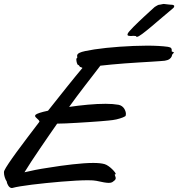

<svg xmlns="http://www.w3.org/2000/svg" viewBox="-100 -926 895 964"><path d="M481 -53.2Q481 -50.8 479 -50.8Q476.1 -50.8 476.1 -48.8Q476.1 -46.4 478.5 -41.3Q481 -36.1 481 -30.8Q481 -25.9 476.1 -21Q472.7 -18.6 470 -16.1Q467.3 -13.7 464.1 -11.7Q460.9 -9.8 456.8 -8.8Q452.6 -7.8 445.8 -7.8Q437 -7.8 422.1 -10.3Q407.2 -12.7 383.8 -18.1Q370.6 -21 340.8 -21Q314.9 -21 280 -19Q245.1 -17.1 207.3 -13.9Q169.4 -10.7 131.1 -6.8Q92.8 -2.9 59.8 1.2Q26.9 5.4 1.7 9.5Q-23.4 13.7 -35.2 17.1Q-37.1 18.1 -40 18.1Q-45.4 18.1 -49.8 15.1Q-54.2 12.2 -57.6 7.3Q-61 2.4 -63.2 -3.2Q-65.4 -8.8 -65.9 -14.2Q-72.8 -24.4 -76.4 -36.9Q-80.1 -49.3 -80.1 -59.1Q-80.1 -62 -79.8 -64.7Q-79.6 -67.4 -78.1 -69.8Q-72.8 -81.5 -56.6 -105.7Q-40.5 -129.9 -16.6 -162.6Q7.3 -195.3 36.9 -234.4Q66.4 -273.4 98.1 -314.9Q98.1 -315.9 97.7 -316.4Q97.2 -316.9 97.2 -317.9Q96.2 -321.3 92.8 -324.5Q89.4 -327.6 85.7 -331.1Q82 -334.5 79.1 -337.6Q76.2 -340.8 76.2 -344.2Q76.2 -347.2 79.1 -350.1Q83 -354 99.1 -359.4Q115.2 -364.7 141.1 -370.1Q166 -401.4 190.2 -431.9Q214.4 -462.4 236.6 -490.2Q258.8 -518.1 278.6 -542.2Q298.3 -566.4 314 -585L306.2 -588.9Q302.7 -589.4 301.3 -590.8Q299.8 -592.3 298.8 -594Q297.9 -595.7 296.6 -597.4Q295.4 -599.1 292 -600.1Q290 -600.6 288.6 -603.5Q287.1 -606.4 285.9 -610.6Q284.7 -614.7 283.9 -619.4Q283.2 -624 283.2 -627.9Q283.2 -631.8 285.2 -633.8Q288.1 -635.3 288.1 -637.2Q288.1 -639.6 287.6 -641.6Q287.1 -643.6 287.1 -646Q287.1 -648.9 289.3 -653.1Q291.5 -657.2 299.8 -661.1Q308.6 -665.5 328.1 -669.7Q347.7 -673.8 374.3 -678Q400.9 -682.1 433.3 -685.5Q465.8 -689 500.5 -691.4Q535.2 -693.8 570.8 -695.3Q606.4 -696.8 639.2 -696.8Q669.4 -696.8 696 -695.3Q722.7 -693.8 743.2 -690.9Q755.9 -688.5 759 -684.6Q762.2 -680.7 762.2 -675.8Q762.2 -670.4 762.2 -668.7Q762.2 -667 763.2 -667Q766.1 -665.5 769.5 -665Q772.9 -664.6 772.9 -662.1Q772.9 -661.1 771 -659.2Q768.1 -656.2 766.8 -654.8Q765.6 -653.3 764.9 -652.1Q764.2 -650.9 763.7 -648.9Q763.2 -647 762.2 -643.1Q758.8 -634.8 750.5 -629.2Q742.2 -623.5 727.1 -621.1Q722.2 -620.6 703.4 -619.1Q684.6 -617.7 657 -616Q629.4 -614.3 595.5 -612.3Q561.5 -610.4 527.3 -607.7Q493.2 -605 460.9 -602.1Q428.7 -599.1 403.8 -596.2Q388.2 -575.7 368.2 -549.8Q348.1 -523.9 326.9 -496.3Q305.7 -468.8 284.9 -440.9Q264.2 -413.1 247.1 -389.2Q293 -396 341.1 -400.4Q389.2 -404.8 430.2 -404.8Q448.7 -404.8 465.1 -403.6Q481.4 -402.3 495.1 -399.9Q504.9 -397.9 512 -392.8Q519 -387.7 523.4 -380.9Q527.8 -374 530 -366.9Q532.2 -359.9 532.2 -354Q532.2 -349.6 531.2 -346.2Q530.3 -342.8 527.8 -341.8Q523.9 -339.4 516.8 -336.4Q509.8 -333.5 501.5 -331.1Q493.2 -328.6 483.9 -326.4Q474.6 -324.2 465.8 -323.2Q460.9 -322.3 443.1 -320.6Q425.3 -318.8 400.4 -316.9Q375.5 -314.9 345.5 -313Q315.4 -311 286.1 -309.3Q256.8 -307.6 230.7 -306.4Q204.6 -305.2 187 -305.2Q170.4 -281.7 147.9 -249Q125.5 -216.3 102.1 -182.1Q78.6 -147.9 57.6 -115.7Q36.6 -83.5 22.9 -61Q47.4 -66.9 76.9 -72.8Q106.4 -78.6 143.1 -84Q173.3 -88.9 204.1 -93.3Q234.9 -97.7 263.9 -100.8Q293 -104 319.6 -106Q346.2 -107.9 368.2 -107.9Q404.3 -107.9 424.8 -102.1Q434.6 -99.1 444.6 -92Q454.6 -85 462.6 -77.1Q470.7 -69.3 475.8 -62.5Q481 -55.7 481 -53.2ZM766.1 -882.3Q741.2 -861.8 712.9 -837.4Q684.6 -813 658.9 -791.5Q633.3 -770 614 -755.6Q594.7 -741.2 587.9 -741.2Q584 -741.2 583.7 -742.7Q583.5 -744.1 582 -745.1Q579.6 -745.1 575.4 -745.6Q571.3 -746.1 569.8 -746.1Q566.9 -746.1 563.5 -745.6Q560.1 -745.1 557.1 -745.1Q550.3 -745.1 545.2 -746.3Q540 -747.6 540 -752Q540 -753.9 541 -756.3Q542 -760.3 549.8 -769.3Q557.6 -778.3 569.3 -790.3Q581.1 -802.2 595.7 -816.2Q610.4 -830.1 625 -843.8Q639.6 -857.4 653.1 -869.6Q666.5 -881.8 676.8 -891.1Q682.1 -894 688.7 -898.2Q695.3 -902.3 700.2 -902.3Q701.2 -902.3 704.1 -902.8Q707 -903.3 710.4 -904.1Q713.9 -904.8 717.3 -905.5Q720.7 -906.2 722.2 -906.2Q722.7 -906.2 728.3 -905.5Q733.9 -904.8 740.5 -904.1Q747.1 -903.3 752.4 -902.8Q757.8 -902.3 758.8 -902.3Q759.3 -902.3 761.7 -902.3Q764.2 -902.3 767.1 -901.6Q770 -900.9 772.5 -899.4Q774.9 -897.9 774.9 -895Q774.9 -892.6 773.2 -889.6Q771.5 -886.7 766.1 -882.3Z"/></svg>

Font: Oregano
Style: Italic
Weight: 400
Italic angle: -12°
Designer: Astigmatic (AOETI)
Foundry: Astigmatic (AOETI)
Version: Version 1.000